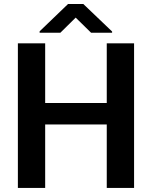

<svg xmlns="http://www.w3.org/2000/svg" viewBox="-20 -924 748 944"><path d="M202.1 -710.9V-417.5H504.9V-710.9H639.2V0H504.9V-312H202.1V0H67.9V-710.9ZM389.6 -904.3 531.2 -769V-763.2H427.7L352.1 -837.4L276.9 -763.2H174.8V-770L314.5 -904.3Z"/></svg>

Font: Vazirmatn RD FD SemiBold
Style: Regular
Weight: 600
Designer: Saber Rastikerdar
Foundry: Saber Rastikerdar
Version: Version 33.003